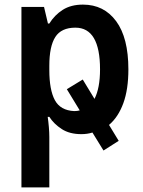

<svg xmlns="http://www.w3.org/2000/svg" viewBox="-20 -573 622 833"><path d="M333 9Q282 9 248 -13Q214 -35 194 -66H187Q190 -45 192 -21.5Q194 2 194 21V240H73V-543H171L188 -471H194Q217 -508 252.5 -530.5Q288 -553 340 -553Q431 -553 484 -481Q537 -409 537 -272Q537 -185 515 -125Q493 -65 453 -31L495 38L429 80L381 2Q359 9 333 9ZM307 -453Q246 -453 220 -412.5Q194 -372 194 -288V-269Q194 -183 218 -138.5Q242 -94 302 -91Q315 -91 326 -94L270 -186L339 -228L390 -144Q414 -191 414 -272Q414 -453 307 -453Z"/></svg>

Font: Noto Sans SemiCondensed SemiBold
Style: Regular
Weight: 600
Width: 4
Designer: Monotype Design Team
Foundry: Monotype Imaging Inc.
Version: Version 2.013; ttfautohint (v1.8.4.7-5d5b)